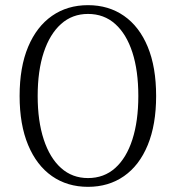

<svg xmlns="http://www.w3.org/2000/svg" viewBox="-20 -713 682 744"><path d="M321 11Q241 11 181.5 -30.5Q122 -72 89 -151Q56 -230 56 -341Q56 -453 89 -531.5Q122 -610 181.5 -651.5Q241 -693 321 -693Q401 -693 460.5 -651.5Q520 -610 552.5 -531.5Q585 -453 585 -341Q585 -230 552.5 -151Q520 -72 460.5 -30.5Q401 11 321 11ZM321 -23Q383 -23 426.5 -62Q470 -101 493 -172.5Q516 -244 516 -341Q516 -439 493 -510Q470 -581 426.5 -620Q383 -659 321 -659Q260 -659 216.5 -620Q173 -581 149.5 -510Q126 -439 126 -341Q126 -244 149.5 -172.5Q173 -101 216.5 -62Q260 -23 321 -23Z"/></svg>

Font: Montagu Slab 144pt Light
Style: Regular
Weight: 300
Designer: Florian Karsten
Foundry: Florian Karsten
Version: Version 1.000